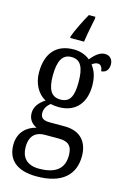

<svg xmlns="http://www.w3.org/2000/svg" viewBox="-147 -833 755 1139"><g transform="rotate(15 231.0 -263.5)"><path d="M179 -616V-606H264C271 -655 282 -708 291 -753V-766H251C227 -724 194 -658 179 -616ZM198 239C355 239 428 167 428 54C428 -26 387 -91 283 -91H191C152 -91 134 -104 134 -134C134 -164 152 -185 169 -198C181 -194 205 -192 219 -192C327 -192 379 -265 379 -365C379 -425 363 -460 342 -487C353 -496 363 -502 378 -502C396 -502 407 -483 407 -463C439 -463 453 -488 453 -516C453 -544 437 -568 403 -568C364 -568 334 -530 318 -512C296 -531 261 -546 219 -546C108 -546 53 -476 53 -361C53 -295 84 -235 134 -210C98 -186 73 -157 73 -117C73 -74 99 -52 124 -40C68 -27 17 15 17 93C17 185 77 239 198 239ZM217 -238C161 -238 137 -278 137 -364C137 -454 161 -499 216 -499C273 -499 295 -456 295 -365C295 -277 274 -238 217 -238ZM200 191C121 191 91 146 91 87C91 8 137 -12 182 -12H269C323 -12 352 8 352 69C352 137 318 191 200 191Z"/></g></svg>

Font: Noto Serif Lao Condensed
Style: Regular
Weight: 400
Width: 3
Designer: Monotype Design Team
Foundry: Monotype Imaging Inc.
Version: Version 2.003